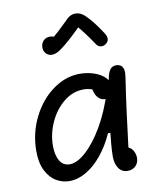

<svg xmlns="http://www.w3.org/2000/svg" viewBox="-91 -889 801 971"><g transform="rotate(-10 310.0 -403.0)"><path d="M47.5 -166Q47.5 -257.7 87.1 -337.8Q126.7 -418 192.2 -465.8Q257.8 -513.7 331.3 -513.7Q369.5 -513.7 403.9 -502.2Q438.3 -490.7 459.4 -469.8Q480.5 -449 480.5 -422.5Q480.5 -399.8 469.8 -382.7Q459 -365.5 436.2 -365.5Q419.2 -365.5 406.2 -376.2Q393.3 -387 386.6 -405.2Q379.8 -423.5 379.8 -445.3H427.8V-398Q424 -400.8 420 -403.2Q399.2 -417.2 380.2 -424.8Q361.3 -432.5 335.7 -432.5Q281.7 -432.5 235.4 -395.4Q189.2 -358.3 162.1 -299.3Q135 -240.3 135 -178.2Q135 -130.8 151.9 -101.3Q168.8 -71.8 203.8 -71.8Q241.3 -71.8 287.2 -113.2Q333 -154.5 376 -227.8Q419 -301.2 447.3 -392.3H483.7L451.2 -192.8H420.3Q392.3 -130.5 354.2 -84.2Q316.2 -38 273.2 -13.2Q230.3 11.7 187.5 11.7Q152 11.7 120.2 -6.7Q88.3 -25.2 67.9 -65.2Q47.5 -105.2 47.5 -166ZM423.7 -73Q423.7 -126.2 438.3 -238.1Q453 -350 470.5 -453.8Q471.5 -458 472.2 -463.7Q477.5 -495.2 489.8 -510.5Q502.2 -525.8 523.7 -524.2Q538.2 -523 546.7 -515.1Q555.2 -507.2 557.7 -492.6Q560.2 -478 556.7 -456.8Q543.2 -368.7 530.8 -273.4Q518.3 -178.2 506 -75.5L492.5 -107Q507.7 -107 519.2 -98.2Q530.7 -89.3 536.9 -75Q543.2 -60.7 543.2 -44.7Q543.2 -19.7 527.1 -3.8Q511 12 486.3 12Q456.5 12 440.1 -11.6Q423.7 -35.2 423.7 -73ZM180.8 -710.2Q191.5 -722 206.8 -724.3Q222 -726.7 235.6 -721Q249.2 -715.3 254.8 -705.2L216.3 -706Q240 -723.8 263.2 -745.3Q286.5 -766.8 310.2 -790.2L316.8 -797.2Q338.8 -818.5 363.6 -817.8Q388.3 -817.2 410.3 -797Q431.5 -776.8 453.1 -748.6Q474.7 -720.3 492.7 -691.8Q502.5 -677 501.8 -663.6Q501.2 -650.2 489.2 -640.3Q477 -630.2 462.4 -631.6Q447.8 -633 438.2 -647.3L433.8 -654Q412.8 -685.2 391.6 -713.2Q370.3 -741.2 347 -765.8L382.3 -763.8Q346.8 -727.5 314.2 -697.8Q281.7 -668.2 257.5 -651.3Q237.3 -636.3 217.8 -633.4Q198.3 -630.5 184.2 -642.3Q175.2 -649.8 171.2 -661.8Q167.2 -673.8 169.5 -686.9Q171.8 -700 180.8 -710.2Z"/></g></svg>

Font: Monaspace Radon Var
Style: Regular
Weight: 400
Designer: Riley Cran and the Lettermatic Team
Version: Version 1.000 (Monaspace Radon Var)